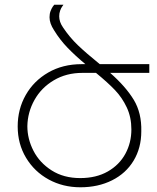

<svg xmlns="http://www.w3.org/2000/svg" viewBox="-20 -793 665 814"><path d="M613 -484H447Q513 -426 547 -370Q581 -314 579 -236Q579 -166 546.5 -112Q514 -58 455 -28.5Q396 1 321 1Q247 1 186.5 -32Q126 -65 90.5 -124Q55 -183 55 -257Q55 -330 89 -390Q123 -450 184.5 -485.5Q246 -521 326 -521H342Q300 -556 267 -590Q234 -624 209 -665Q190 -694 190 -720Q190 -735 194.5 -746.5Q199 -758 203.5 -764.5Q208 -771 210 -773H249Q248 -771 243.5 -765Q239 -759 235 -748Q231 -737 231 -724Q231 -700 247 -677Q275 -635 310 -601.5Q345 -568 403 -521H613ZM387 -484H329Q261 -484 208 -452.5Q155 -421 126 -369Q97 -317 96 -258Q96 -204 122 -153.5Q148 -103 199 -70.5Q250 -38 320 -38Q388 -38 437 -66Q486 -94 511.5 -141Q537 -188 537 -244Q537 -296 517.5 -337.5Q498 -379 467.5 -411Q437 -443 387 -484Z"/></svg>

Font: Montserrat arm2 ExtraLight
Style: Regular
Weight: 275
Designer: Julieta Ulanovsky
Foundry: Julieta Ulanovsky
Version: Version 6.000